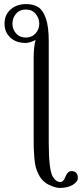

<svg xmlns="http://www.w3.org/2000/svg" viewBox="-20 -718 405 950"><path d="M2.4 -601.1Q2.4 -645 32.7 -671.4Q63 -697.8 108.9 -697.8Q146.5 -697.8 170.2 -682.1Q193.8 -666.5 207.5 -625.2Q221.2 -584 221.2 -514.2V-13.2Q221.2 124 241.7 157.2Q256.8 182.6 279.3 182.6Q293.9 182.6 303.2 157.2Q314.5 128.4 334.5 128.4Q346.7 128.4 356 136.2Q365.2 144 365.2 163.1Q365.2 181.2 340.1 196.5Q314.9 211.9 275.9 211.9Q260.3 211.9 235.6 202.4Q210.9 192.9 195.3 178.2Q181.2 165 171.6 146.2Q162.1 127.4 157.2 110.1Q152.3 92.8 149.9 63.2Q147.5 33.7 147 14.2Q146.5 -5.4 146.5 -43.9V-428.7Q146.5 -486.8 156.2 -520.5Q147 -515.1 132.6 -510.3Q118.2 -505.4 107.9 -505.4Q59.6 -505.4 31 -532Q2.4 -558.6 2.4 -601.1ZM174.3 -600.6Q174.3 -627.4 156.7 -649.2Q139.2 -670.9 107.9 -670.9Q77.1 -670.9 59.3 -649.9Q41.5 -628.9 41.5 -600.6Q41.5 -572.8 59.6 -552.5Q77.6 -532.2 107.9 -532.2Q137.7 -532.2 156 -552.7Q174.3 -573.2 174.3 -600.6Z"/></svg>

Font: Libertinage
Style: l
Weight: 400
Designer: OSP
Foundry: OSP
Version: Version 1.0; 2008; OFL relea